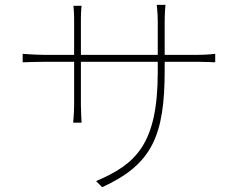

<svg xmlns="http://www.w3.org/2000/svg" viewBox="-20 -747 996 795"><path d="M73.9 -524.1V-489C73.9 -489 126.1 -491.1 161.9 -491.1H286.9V-312.1C286.9 -282.3 283 -239 283 -239H317.8C317.8 -239 315 -284.1 315 -312.1V-491.1H633.2V-448.2C633.2 -147 539.8 -66.1 377.8 2.8L403.1 28.1C609 -66.1 661.9 -183.9 661.9 -456V-491.1H801.1C836.3 -491.1 871.1 -489 871.1 -489V-524.1C871.1 -524.1 836.3 -519.9 801.1 -519.9H661.9V-659.1C661.9 -695 665.1 -726.9 665.1 -726.9H628.9C628.9 -726.9 633.2 -695 633.2 -659.1V-519.9H315V-671.2C315 -699.2 317.8 -723 317.8 -723H284.1C284.1 -723 286.9 -696 286.9 -670.1V-519.9H161.9C127.8 -519.9 73.9 -524.1 73.9 -524.1Z"/></svg>

Font: Karasuma Gothic
Style: Thin
Weight: 200
Designer: Rasmus Andersson / Ryoko Ishizuka
Foundry: rsms
Version: Version 1.00